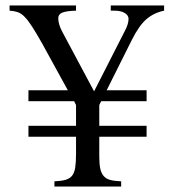

<svg xmlns="http://www.w3.org/2000/svg" viewBox="-20 -682 635 702"><path d="M580 -643Q542 -635 515 -611.5Q488 -588 462 -536L370 -352H516V-312H350L343 -298V-222H516V-182H343V-109Q343 -83 346.5 -66Q350 -49 359 -38.5Q368 -28 383.5 -24Q399 -20 423 -19V0H179V-19Q204 -20 219.5 -24.5Q235 -29 243.5 -39.5Q252 -50 255 -69.5Q258 -89 258 -120V-182H84V-222H258V-298L251 -312H84V-352H228L133 -525Q112 -562 97.5 -584.5Q83 -607 70.5 -620Q58 -633 45 -637.5Q32 -642 15 -643V-662H258V-643Q223 -642 208 -636Q193 -630 193 -615Q193 -595 206 -569L324 -348L436 -568Q450 -594 450 -613Q450 -626 436 -634.5Q422 -643 399 -643H385V-662H580Z"/></svg>

Font: STIXGeneralUnicodeRegular
Style: Regular
Weight: 400
Designer: MicroPress Inc., with final additions and corrections provided by Coen Hoffman, Elsevier (retired)
Version: Version 1.1.0